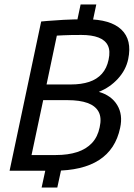

<svg xmlns="http://www.w3.org/2000/svg" viewBox="-20 -762 597 857"><path d="M316.2 -631 339.8 -742H409.8L386.2 -631ZM260.3 -38 235.8 75H165.8L190.3 -38ZM229.5 -70Q283.8 -70 324.3 -83.2Q364.8 -96.3 390.4 -123.6Q416 -150.8 424.8 -193.5Q434.5 -236.3 420.2 -263Q405.8 -289.7 370.8 -302.3Q335.8 -315 281.5 -315H172.8L120.8 -70ZM343.3 -606Q291.3 -606 262.5 -604.5Q233.7 -603 233.7 -603L187.8 -385H296.5Q342.8 -385 377.8 -396.5Q412.7 -408 434.8 -432.7Q456.8 -457.3 464.7 -495.5Q473.3 -534.7 461.5 -558.8Q449.7 -583 419.7 -594.5Q389.7 -606 343.3 -606ZM221.2 0H22.8L163.8 -666Q163.8 -666 190.8 -668.5Q217.8 -671 263.8 -673.5Q309.8 -676 365.2 -676Q473.2 -676 521.7 -630Q570.2 -584 552.2 -498Q542.2 -450 506.7 -411Q471.2 -372 421.2 -352Q477.2 -336 503.2 -293Q529.2 -250 516.2 -191Q476.2 0 221.2 0Z"/></svg>

Font: Epunda Sans Light
Style: Italic
Weight: 300
Italic angle: -12.0243°
Designer: Simon Atzbach
Foundry: typofactur
Version: Version 2.204